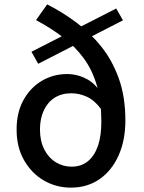

<svg xmlns="http://www.w3.org/2000/svg" viewBox="-20 -845 658 879"><path d="M304 14Q238 14 182 -18Q126 -50 91 -110Q56 -170 56 -252Q56 -330 87.5 -387Q119 -444 171.5 -475Q224 -506 287 -506Q335 -506 378.5 -482.5Q422 -459 448 -408L449 -337Q415 -385 379 -401.5Q343 -418 307 -418Q262 -418 230 -397.5Q198 -377 180.5 -339.5Q163 -302 163 -252Q163 -200 182.5 -161.5Q202 -123 235 -102.5Q268 -82 308 -82Q352 -82 382.5 -107Q413 -132 428.5 -177.5Q444 -223 444 -287Q444 -382 423.5 -453Q403 -524 363.5 -578Q324 -632 269 -674Q214 -716 145 -753L196 -825Q265 -790 329 -742.5Q393 -695 443.5 -632Q494 -569 524 -485.5Q554 -402 554 -293Q554 -203 523 -133.5Q492 -64 436 -25Q380 14 304 14ZM155 -553 124 -608 512 -806 543 -752Z"/></svg>

Font: Noto Sans KR Thin Medium
Style: Regular
Weight: 500
Version: Version 2.004-H2;hotconv 1.0.118;makeotfexe 2.5.65603